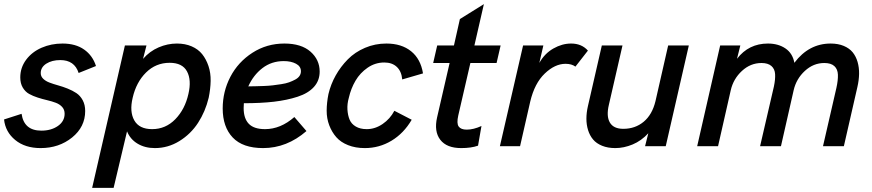

<svg xmlns="http://www.w3.org/2000/svg" viewBox="-23 -708 4226 930"><path d="M173.8 9.3Q98.1 9.3 50.5 -30Q2.9 -69.3 -3.4 -129.4L81.5 -156.7Q93.3 -75.2 177.2 -75.2Q225.1 -75.2 257.6 -97.9Q290 -120.6 290 -157.2Q290 -176.8 278.1 -189.9Q266.1 -203.1 247.3 -210.2Q228.5 -217.3 205.6 -222.7Q182.6 -228 159.7 -235.4Q136.7 -242.7 117.9 -253.2Q99.1 -263.7 87.2 -283.9Q75.2 -304.2 75.2 -333Q75.2 -380.4 103.5 -418.5Q131.8 -456.5 178.5 -476.8Q225.1 -497.1 279.8 -497.1Q343.3 -497.1 384.5 -468Q425.8 -439 441.9 -388.2L357.9 -354.5Q337.9 -417 269 -417Q228.5 -417 201.4 -399.7Q174.3 -382.3 174.3 -354Q174.3 -337.9 186.3 -326.4Q198.2 -314.9 217 -307.9Q235.8 -300.8 258.8 -294.4Q281.7 -288.1 304.9 -278.8Q328.1 -269.5 346.9 -257.1Q365.7 -244.6 377.7 -222.4Q389.6 -200.2 389.6 -170.4Q389.6 -93.3 326.2 -42Q262.7 9.3 173.8 9.3Z M423.3 202.1 582 -487.8H686.5L669.9 -422.9Q702.1 -460 745.4 -478.5Q788.6 -497.1 834 -497.1Q874 -497.1 905.5 -483.4Q937 -469.7 956.3 -445.6Q975.6 -421.4 986.8 -388.2Q998 -355 997.3 -316.2Q996.6 -277.3 987.8 -234.4Q971.7 -167.5 936.3 -113Q900.9 -58.6 845.9 -24.7Q791 9.3 727.1 9.3Q679.2 9.3 643.6 -12Q607.9 -33.2 592.3 -71.8L527.3 202.1ZM713.9 -82.5Q779.3 -82.5 826.2 -130.6Q873 -178.7 889.6 -252.9Q905.3 -320.3 882.8 -362.1Q860.4 -403.8 798.8 -403.8Q731.9 -403.8 684.3 -356.7Q636.7 -309.6 619.6 -234.4Q603.5 -167.5 627.4 -125Q651.4 -82.5 713.9 -82.5Z M1525.4 -361.3Q1525.4 -317.9 1497.8 -287.1Q1470.2 -256.3 1418.7 -239.5Q1367.2 -222.7 1303.7 -215.3Q1240.2 -208 1158.2 -208Q1157.2 -192.4 1157.2 -184.6Q1157.2 -134.3 1182.1 -108.4Q1207 -82.5 1260.7 -82.5Q1335.9 -82.5 1402.8 -141.1L1461.4 -73.2Q1366.2 9.3 1251.5 9.3Q1152.8 9.3 1104.2 -42Q1055.7 -93.3 1055.7 -182.6Q1055.7 -264.6 1093 -336.2Q1130.4 -407.7 1199.7 -452.4Q1269 -497.1 1354.5 -497.1Q1436.5 -497.1 1481 -457.8Q1525.4 -418.5 1525.4 -361.3ZM1351.6 -412.1Q1292.5 -412.1 1248.3 -378.2Q1204.1 -344.2 1179.7 -289.6Q1201.2 -290 1215.8 -290.3Q1230.5 -290.5 1255.6 -291.5Q1280.8 -292.5 1298.6 -294.7Q1316.4 -296.9 1339.1 -300.3Q1361.8 -303.7 1377.2 -309.3Q1392.6 -314.9 1406.5 -322.3Q1420.4 -329.6 1427.5 -339.8Q1434.6 -350.1 1434.6 -362.8Q1434.6 -386.7 1410.6 -399.4Q1386.7 -412.1 1351.6 -412.1Z M1744.1 9.3Q1698.7 9.3 1663.1 -4.9Q1627.4 -19 1606 -43.5Q1584.5 -67.9 1571.8 -101.1Q1559.1 -134.3 1559.3 -172.6Q1559.6 -210.9 1567.9 -252.4Q1579.1 -299.8 1603 -342.5Q1627 -385.3 1661.6 -420.4Q1696.3 -455.6 1744.9 -476.3Q1793.5 -497.1 1848.6 -497.1Q1921.9 -497.1 1968.3 -459.7Q2014.6 -422.4 2025.9 -352.5L1925.3 -323.2Q1921.9 -362.3 1899.2 -383.8Q1876.5 -405.3 1838.4 -405.3Q1794.4 -405.3 1757.8 -380.1Q1721.2 -355 1699 -317.1Q1676.8 -279.3 1666.5 -233.9Q1658.2 -204.6 1659.9 -177.2Q1661.6 -149.9 1670.2 -128.9Q1678.7 -107.9 1700.2 -95.2Q1721.7 -82.5 1753.4 -82.5Q1793.9 -82.5 1830.3 -107.4Q1866.7 -132.3 1887.2 -171.4L1971.2 -127.9Q1932.6 -62 1873.3 -26.4Q1814 9.3 1744.1 9.3Z M2210.9 9.3Q2140.6 9.3 2109.6 -31Q2078.6 -71.3 2094.2 -139.6L2154.8 -402.8H2075.2L2094.7 -487.8H2175.8L2204.6 -615.7L2320.8 -688L2274.9 -487.8H2401.9L2382.3 -402.8H2255.4L2196.8 -148.9Q2188 -110.4 2198.7 -95.2Q2209.5 -80.1 2237.8 -80.1Q2270.5 -80.1 2309.1 -97.7L2292.5 -2.4Q2259.3 9.3 2210.9 9.3Z M2398.4 0 2510.7 -487.8H2608.9L2589.4 -403.3Q2615.2 -449.2 2657.5 -473.1Q2699.7 -497.1 2743.2 -497.1Q2794.4 -497.1 2824.7 -462.9L2764.2 -385.3Q2746.1 -398.9 2716.3 -398.9Q2665 -398.9 2615.7 -351.8Q2566.4 -304.7 2545.4 -216.3L2496.1 0Z M2957.5 9.3Q2920.9 9.3 2893.3 -2Q2865.7 -13.2 2849.6 -32.5Q2833.5 -51.8 2825.4 -77.9Q2817.4 -104 2817.4 -133.1Q2817.4 -162.1 2824.7 -193.8L2892.1 -487.8H2992.2L2926.3 -200.7Q2913.1 -145.5 2930.9 -114.7Q2948.7 -84 2996.1 -84Q3053.7 -84 3095 -118.4Q3136.2 -152.8 3151.9 -217.8L3213.4 -487.8H3313.5L3201.7 0H3101.6L3117.2 -62.5Q3083.5 -25.9 3041.3 -8.3Q2999 9.3 2957.5 9.3Z M3354 0 3465.3 -487.8H3563L3546.9 -423.3Q3603.5 -497.1 3696.8 -497.1Q3746.6 -497.1 3781.5 -473.4Q3816.4 -449.7 3824.7 -403.8Q3895 -497.1 4000.5 -497.1Q4036.6 -497.1 4064 -485.6Q4091.3 -474.1 4107.2 -454.6Q4123 -435.1 4130.9 -408Q4138.7 -380.9 4138.2 -350.3Q4137.7 -319.8 4129.9 -286.1L4064.5 0H3963.4L4028.3 -282.2Q4036.6 -319.3 4035.6 -346.2Q4034.7 -373 4018.3 -387.9Q4002 -402.8 3969.7 -402.8Q3917 -402.8 3875.5 -364.5Q3834 -326.2 3821.3 -271L3759.8 0H3658.7L3725.6 -289.1Q3732.9 -323.7 3731.4 -348.9Q3730 -374 3713.4 -388.4Q3696.8 -402.8 3665.5 -402.8Q3612.3 -402.8 3570.8 -364.5Q3529.3 -326.2 3516.6 -271L3455.1 0Z"/></svg>

Font: HK Grotesk SmBold Legacy Italic
Style: Regular
Weight: 600
Italic angle: -13°
Designer: Alfredo Marco Pradil
Foundry: Hanken Design Co.
Version: Version 2.022;PS 002.022;hotconv 1.0.88;makeotf.lib2.5.64775